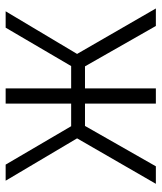

<svg xmlns="http://www.w3.org/2000/svg" viewBox="34 -606 572 680"><g transform="rotate(-90 320.0 -266.0)"><path d="M9 0H71L214 -251H293V0H347V-251H425L568 0H630L469 -279L620 -532H562L426 -300H347V-532H293V-300H213L77 -532H20L170 -279Z"/></g></svg>

Font: Noto Sans SemiCondensed Light
Style: Regular
Weight: 300
Width: 4
Designer: Monotype Design Team
Foundry: Monotype Imaging Inc.
Version: Version 2.013